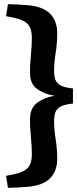

<svg xmlns="http://www.w3.org/2000/svg" viewBox="-20 -712 373 916"><path d="M115 179Q93 181 65.5 182.5Q38 184 18 184L9 127L56 117Q98 107 115 86Q132 65 132 25Q132 -11 127.5 -57.5Q123 -104 123 -142Q123 -196 157 -221.5Q191 -247 240 -255Q191 -263 157 -287.5Q123 -312 123 -365Q123 -403 127.5 -450Q132 -497 132 -532Q132 -573 115 -594Q98 -615 56 -625L9 -635L18 -692Q38 -692 65.5 -690.5Q93 -689 115 -687Q188 -680 220.5 -645Q253 -610 253 -554Q253 -506 245.5 -459Q238 -412 238 -374Q238 -350 244 -332.5Q250 -315 269 -304.5Q288 -294 328 -290V-218Q288 -214 269 -203.5Q250 -193 244 -175.5Q238 -158 238 -133Q238 -95 245.5 -48Q253 -1 253 46Q253 102 220.5 137Q188 172 115 179Z"/></svg>

Font: Rasa
Style: Regular
Weight: 400
Designer: Anna Giedrys (Yrsa+Rasa design), David Brezina (Yrsa art-direction, Rasa art-direction, design)
Foundry: Rosetta Type Foundry
Version: Version 2.004